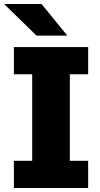

<svg xmlns="http://www.w3.org/2000/svg" viewBox="-28 -934 498 954"><path d="M41 0V-135H132V-565H41V-700H410V-565H319V-135H410V0ZM153.5 -757 -7.5 -914H178.5L306.5 -757Z"/></svg>

Font: Trispace Condensed ExtraBold
Style: Regular
Weight: 800
Width: 3
Designer: Tyler Finck
Foundry: Etcetera Type Company
Version: Version 1.210; ttfautohint (v1.8.3)